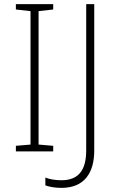

<svg xmlns="http://www.w3.org/2000/svg" viewBox="-20 -734 574 931"><path d="M238 0V-27L167 -33V-680L238 -688V-714H57V-688L128 -680V-33L57 -27V0ZM278 177C390 177 437 103 437 -4V-714H398V-5C398 86 365 140 278 140C248 140 219 135 200 127V165C218 171 242 177 278 177Z"/></svg>

Font: Noto Sans Myanmar ExtraLight
Style: Regular
Weight: 200
Designer: Monotype Design Team
Foundry: Monotype Imaging Inc.
Version: Version 2.107